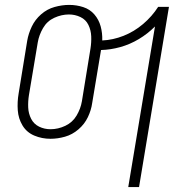

<svg xmlns="http://www.w3.org/2000/svg" viewBox="-20 -558 760 783"><path d="M503 205H547L669 -530H625Q600 -491 563.5 -460Q527 -429 484 -412Q441 -395 397 -393Q398 -423 390.5 -450.5Q383 -478 365 -499Q347 -520 319.5 -529Q292 -538 262 -538Q233 -538 202.5 -529.5Q172 -521 147.5 -499.5Q123 -478 109.5 -449.5Q96 -421 91 -392L56 -177Q50 -142 52.5 -108Q55 -74 72 -46Q89 -18 120 -5Q151 8 186 8Q215 8 245 -0.5Q275 -9 300 -30.5Q325 -52 338.5 -80.5Q352 -109 356 -138L392 -354Q431 -355 470.5 -366Q510 -377 546 -398.5Q582 -420 612 -450ZM186 -31Q161 -31 139.5 -41.5Q118 -52 107 -73.5Q96 -95 95 -120Q94 -145 98 -170L134 -385Q139 -415 155.5 -443.5Q172 -472 201.5 -485.5Q231 -499 261 -499Q286 -499 308 -488.5Q330 -478 340.5 -456.5Q351 -435 352 -410Q353 -385 349 -360L314 -145Q309 -115 292.5 -87Q276 -59 246.5 -45Q217 -31 186 -31Z"/></svg>

Font: Iosevka Sparkle Extralight
Style: Italic
Weight: 200
Italic angle: -9°
Designer: Belleve Invis
Foundry: Belleve Invis
Version: Version 4.5.0; ttfautohint (v1.8.3)